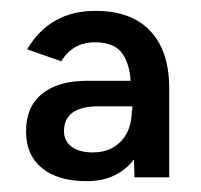

<svg xmlns="http://www.w3.org/2000/svg" viewBox="-20 -727 371 354"><path d="M28 -485Q28 -530 57.5 -554Q87 -578 140 -578H221Q218 -614 203 -631.5Q188 -649 155 -649Q114 -649 93 -614L30 -636Q72 -707 156 -707Q222 -707 257 -670Q292 -633 292 -564V-400H228L227 -433Q196 -393 140 -393Q87 -393 57.5 -417Q28 -441 28 -485ZM151 -446Q184 -446 203.5 -467Q223 -488 223 -523H224V-531H162Q98 -531 98 -485Q98 -467 112 -456.5Q126 -446 151 -446Z"/></svg>

Font: Oak Sans
Style: Regular
Weight: 400
Designer: Erik Kennedy, Walven
Foundry: Erik Kennedy, Walven
Version: Version 1.000